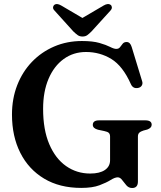

<svg xmlns="http://www.w3.org/2000/svg" viewBox="-20 -923 808 962"><path d="M671 -13.5Q671 19 642 19Q625 19 613.2 5.5Q601.5 -8 591.8 -21.2Q582 -34.5 570 -34.5Q555.5 -34.5 534.5 -21.2Q513.5 -8 478.5 5.2Q443.5 18.5 387 18.5Q279 18.5 201.2 -28Q123.5 -74.5 81.8 -157.2Q40 -240 40 -349Q40 -428.5 66.2 -496Q92.5 -563.5 140 -613Q187.5 -662.5 251.5 -690Q315.5 -717.5 390.5 -717.5Q444.5 -717.5 478.2 -707.8Q512 -698 531.5 -688Q551 -678 562.5 -678Q575 -678 581.5 -686.8Q588 -695.5 594.8 -704Q601.5 -712.5 614.5 -712.5Q632.5 -712.5 640 -687L692.5 -515Q696 -503.5 690.2 -494.2Q684.5 -485 672.5 -482.5Q646.5 -477 635.5 -502Q595 -592.5 537.8 -627.5Q480.5 -662.5 411 -662.5Q347.5 -662.5 299 -627.2Q250.5 -592 223.2 -528Q196 -464 196 -377.5Q196 -273 226.8 -200.8Q257.5 -128.5 311 -91Q364.5 -53.5 432 -53.5Q479.5 -53.5 505.5 -71.2Q531.5 -89 531.5 -120V-238.5Q531.5 -250.5 525.5 -256.8Q519.5 -263 502 -266.5L471 -273Q445 -280 445 -297.5Q445 -320 476.5 -320H708Q740 -320 740 -298Q740 -282 718 -274L699 -269Q684.5 -264.5 677.8 -258Q671 -251.5 671 -238.5ZM438.5 -765.5Q427 -754 417.5 -747Q408 -740 393.5 -740Q379 -740 369.2 -747Q359.5 -754 347.5 -765.5L254 -869Q245 -878 245.8 -886Q246.5 -894 251.5 -898Q264.5 -908.5 286.5 -895.5L393 -833L499.5 -895.5Q521.5 -908.5 535 -898Q540 -894 540.5 -886Q541 -878 532.5 -869Z"/></svg>

Font: Fraunces 9pt S000 SemiBold
Style: Regular
Weight: 600
Version: Version 1.000; ttfautohint (v1.8.3)